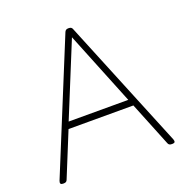

<svg xmlns="http://www.w3.org/2000/svg" viewBox="-126 -816 903 932"><g transform="rotate(-20 326.0 -350.0)"><path d="M43 0Q25 0 32 -19L306 -688Q311 -700 324 -700H328Q342 -700 346 -688L620 -19Q627 0 610 0H604Q590 0 586 -12L494 -240H159L66 -12Q62 0 48 0ZM172 -274H480L327 -653Z"/></g></svg>

Font: Zen Maru Gothic Light
Style: Regular
Weight: 300
Designer: Yoshimichi Ohira
Foundry: Positype
Version: Version 1.001